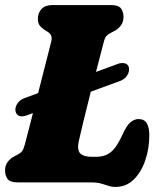

<svg xmlns="http://www.w3.org/2000/svg" viewBox="-20 -720 631 758"><path d="M41 -282Q39 -296.5 48.5 -311Q58 -325.5 75 -332L130.5 -352.5Q145 -410 159 -464.5Q173 -519 182.5 -556.5Q188.5 -581.5 169.5 -593.5L156 -602Q143 -610.5 136.2 -620Q129.5 -629.5 129.5 -644.5Q129.5 -669.5 144.2 -684.8Q159 -700 186.5 -700H418.5Q448 -700 457.8 -686.5Q467.5 -673 467.5 -653Q467.5 -633 457.2 -619.5Q447 -606 434 -599L418 -590.5Q408 -585.5 401 -578.8Q394 -572 388.5 -550Q374 -495 359 -436L443 -467Q460 -473.5 473.5 -469.8Q487 -466 489 -452Q491.5 -436.5 481.8 -421.8Q472 -407 454.5 -400.5L338.5 -358Q321 -289 308 -235.2Q295 -181.5 290.5 -160.5Q284 -127 297.2 -114Q310.5 -101 341.5 -101H359.5Q395.5 -101 418.8 -120.5Q442 -140 465 -191.5Q480.5 -225.5 495.8 -237.8Q511 -250 526.5 -250Q550 -250 559.8 -232.8Q569.5 -215.5 569.5 -187Q569.5 -134 553.5 -87Q537.5 -40 507.8 -11Q478 18 436 18Q420.5 18 407.8 13.5Q395 9 378.8 4.5Q362.5 0 335 0H49Q20 0 10 -13.5Q0 -27 0 -47Q0 -67.5 10.8 -81.2Q21.5 -95 34.5 -101.5L49.5 -109.5Q61 -115.5 67 -123Q73 -130.5 78 -149.5Q84.5 -174 92.8 -206Q101 -238 110 -273.5L85.5 -264.5Q68.5 -258 56.2 -262.2Q44 -266.5 41 -282Z"/></svg>

Font: Fraunces 144pt SuperSoft Black
Style: Italic
Weight: 900
Italic angle: -16°
Version: Version 1.000;[b76b70a41]